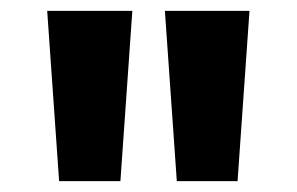

<svg xmlns="http://www.w3.org/2000/svg" viewBox="-20 -688 547 354"><path d="M202 -354 224 -668H67L89 -354ZM418 -354 440 -668H284L306 -354Z"/></svg>

Font: Celebes ExtraBold
Style: Regular
Weight: 800
Designer: Anugrah Pasau
Foundry: Lafontype
Version: Version 1.000